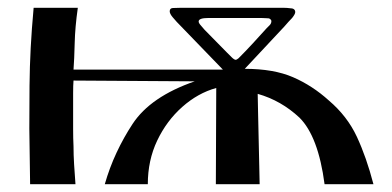

<svg xmlns="http://www.w3.org/2000/svg" viewBox="-20 -471 1003 491"><path d="M639 -231Q639 -213 640 -181.5Q641 -150 641.5 -114Q642 -78 643 -47Q644 -16 644 0H532L533 -246Q486 -233 446 -197.5Q406 -162 382 -111.5Q358 -61 358 0H248Q260 -42 278 -80.5Q296 -119 319 -154Q365 -224 478 -263L168 -265Q167 -253 167 -233Q167 -213 167 -189Q167 -166 167 -141.5Q167 -117 168 -97Q168 -75 169.5 -50.5Q171 -26 173 0H57L55 -142Q55 -203 55.5 -252Q56 -301 58.5 -348.5Q61 -396 66 -451H179Q172 -402 171 -360.5Q170 -319 168 -293H550L432 -415Q429 -418 421.5 -427Q414 -436 414 -442Q414 -450 422 -450.5Q430 -451 440 -451H692Q700 -451 707 -451Q714 -451 721 -450Q735 -450 735 -440Q735 -435 727 -425Q723 -421 718 -415.5Q713 -410 707 -403L606 -295Q680 -295 729.5 -273.5Q779 -252 821 -214Q868 -174 892.5 -121.5Q917 -69 935 0H810Q794 -122 746 -170Q699 -214 639 -231ZM488 -416Q488 -412 494 -405.5Q500 -399 503 -395L561 -336Q565 -332 572 -325Q579 -318 583 -318Q585 -318 590 -322Q608 -340 626.5 -360Q645 -380 662 -399Q665 -402 669.5 -406.5Q674 -411 674 -417Q674 -421 668 -424Q665 -424 660 -424.5Q655 -425 648 -425H513Q488 -425 488 -416Z"/></svg>

Font: Pochaevsk
Style: Regular
Weight: 400
Version: Version 1.210; ttfautohint (v1.8.4.7-5d5b)